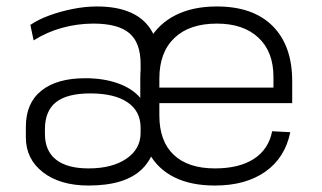

<svg xmlns="http://www.w3.org/2000/svg" viewBox="-20 -567 995 594"><path d="M254 7Q166 7 113 -34Q60 -75 60 -142V-175Q60 -248 108 -286.5Q156 -325 244 -325Q301 -325 345.5 -309Q390 -293 415 -263V-369Q415 -435 380 -464.5Q345 -494 269 -494Q220 -494 172.5 -481Q125 -468 84 -442L74 -490Q99 -507 133.5 -519.5Q168 -532 206 -539.5Q244 -547 280 -547Q344 -547 387 -527Q430 -507 451.5 -467.5Q473 -428 473 -369V-212Q473 -98 421 -45.5Q369 7 254 7ZM254 -46Q327 -46 371 -76Q415 -106 415 -156V-172Q415 -223 374.5 -250.5Q334 -278 259 -278Q188 -278 153.5 -251Q119 -224 119 -167V-153Q119 -100 153.5 -73Q188 -46 254 -46ZM645 7Q571 7 519.5 -18.5Q468 -44 441 -93.5Q414 -143 414 -215V-325Q414 -395 442.5 -444.5Q471 -494 524 -520.5Q577 -547 651 -547Q763 -547 823.5 -486.5Q884 -426 884 -316V-248H461V-296H837L826 -277V-329Q826 -407 779.5 -450.5Q733 -494 651 -494Q566 -494 519.5 -449.5Q473 -405 473 -324V-210Q473 -130 517.5 -88Q562 -46 645 -46Q720 -46 765.5 -75.5Q811 -105 822 -161L878 -158Q862 -79 801 -36Q740 7 645 7Z"/></svg>

Font: Pathway Extreme 8pt Thin 12pt Thin
Style: Regular
Weight: 250
Version: Version 1.001;gftools[0.9.26]